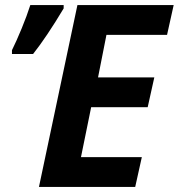

<svg xmlns="http://www.w3.org/2000/svg" viewBox="-20 -734 702 754"><path d="M284 -714H662L636 -597H398L365 -430H586L560 -313H338L298 -117H537L511 0H133ZM27 -537Q44 -571 65 -622Q86 -673 99 -714H230V-701Q163 -589 110 -522H27Z"/></svg>

Font: Noto Sans Display
Style: Bold Italic
Weight: 700
Italic angle: -12°
Designer: Monotype Design team
Foundry: Monotype Imaging Inc.
Version: Version 1.000